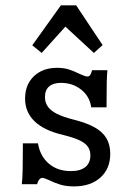

<svg xmlns="http://www.w3.org/2000/svg" viewBox="-20 -677 496 709"><path d="M160.5 -12.1Q153.2 -15.3 146.4 -17.7Q139.5 -20.2 136.3 -20.2Q130.6 -20.2 125.4 -14.5Q120.2 -8.9 116.9 3.2H60.5Q62.9 -14.5 63.7 -52.4Q64.5 -90.3 64.5 -147.6H120.2Q128.2 -100 160.5 -72.6Q192.7 -45.2 241.9 -45.2Q276.6 -45.2 295.2 -60.1Q313.7 -75 313.7 -103.2Q313.7 -122.6 304 -135.9Q294.4 -149.2 272.6 -159.3Q250.8 -169.4 212.1 -179Q142.7 -195.2 107.7 -229Q72.6 -262.9 72.6 -312.9Q72.6 -364.5 105.2 -395.6Q137.9 -426.6 191.1 -426.6Q215.3 -426.6 234.3 -420.6Q253.2 -414.5 274.2 -404Q282.3 -400.8 289.9 -397.6Q297.6 -394.4 302.4 -394.4Q308.9 -394.4 312.5 -399.2Q316.1 -404 320.2 -417.7H376.6Q375 -403.2 374.2 -372.2Q373.4 -341.1 373.4 -280.6H316.9Q311.3 -321 279.8 -346Q248.4 -371 205.6 -371Q176.6 -371 161.3 -357.7Q146 -344.4 146 -318.5Q146 -298.4 156.9 -283.1Q167.7 -267.7 191.5 -256Q215.3 -244.4 254 -234.7Q301.6 -222.6 330.6 -206Q359.7 -189.5 373.4 -165.7Q387.1 -141.9 387.1 -108.9Q387.1 -54 350.8 -21.4Q314.5 11.3 253.2 11.3Q224.2 11.3 202.8 4.8Q181.5 -1.6 160.5 -12.1ZM99.2 -509.7 204.8 -657.3H261.3L358.9 -510.5L326.6 -481.5L197.6 -600.8L251.6 -612.1L133.9 -481.5Z"/></svg>

Font: Playfair Micro SmCond SmLight
Style: Regular
Weight: 360
Width: 4
Designer: Claus Eggers Sørensen
Foundry: Claus Eggers Sørensen
Version: Version 2.100;Glyphs 3.2 (3219)